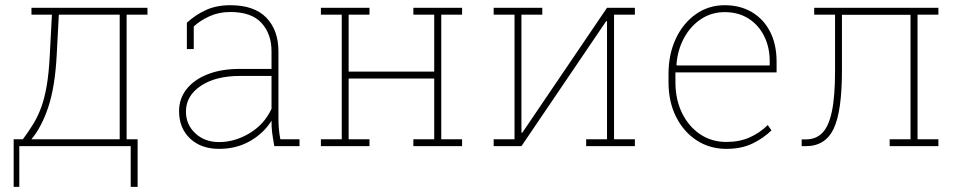

<svg xmlns="http://www.w3.org/2000/svg" viewBox="-20 -558 3670 733"><path d="M32.2 155.3V-26.4H67.4Q89.8 -56.6 107.4 -85.4Q125 -114.3 137.7 -149.2Q150.4 -184.1 158.4 -231.2Q166.5 -278.3 169.9 -344.7L178.2 -502H100.1V-528.3H463.4H543V-502H463.4V-26.4H505.4V155.3H479V0H53.7V155.3ZM100.1 -26.4H437V-502H204.6L196.3 -344.7Q189.9 -227.1 164.8 -150.6Q139.6 -74.2 100.1 -26.4Z M816.4 10.3Q747.1 10.3 705.3 -29.5Q663.6 -69.3 663.6 -133.8Q663.6 -181.2 692.1 -217.5Q720.7 -253.9 772.7 -274.4Q824.7 -294.9 895 -294.9H1016.6V-362.3Q1016.6 -428.2 978.5 -470.2Q940.4 -512.2 858.9 -512.2Q815.9 -512.2 780.3 -496.1Q744.6 -480 719.7 -457V-370.6H693.4V-471.2Q726.1 -501.5 766.4 -519.8Q806.6 -538.1 859.4 -538.1Q950.7 -538.1 996.8 -490.5Q1043 -442.9 1043 -361.3V-106.4Q1043 -85.9 1044.7 -65.9Q1046.4 -45.9 1050.3 -26.4H1123.5V0H1027.3Q1021 -34.7 1018.8 -53Q1016.6 -71.3 1016.6 -97.2Q986.8 -49.3 934.8 -19.5Q882.8 10.3 816.4 10.3ZM816.4 -15.6Q876.5 -15.6 932.6 -49.3Q988.8 -83 1016.6 -142.6V-268.1H896.5Q803.2 -268.1 746.6 -230.2Q689.9 -192.4 689.9 -131.8Q689.9 -82.5 725.6 -49.1Q761.2 -15.6 816.4 -15.6Z M1205.1 0V-26.4H1284.7V-502H1205.1V-528.3H1390.6V-502H1311V-284.7H1637.7V-502H1558.1V-528.3H1637.7H1664.6H1744.1V-502H1664.6V-26.4H1744.1V0H1558.1V-26.4H1637.7V-258.3H1311V-26.4H1390.6V0Z M1864.7 0V-26.4H1944.3V-502H1864.7V-528.3H1970.7H2050.3V-502H1970.7V-51.8L1973.6 -50.8L2297.4 -528.3H2324.2H2403.8V-502H2324.2V-26.4H2403.8V0H2217.8V-26.4H2297.4V-476.6L2294.4 -477.5L1970.7 0Z M2752.9 10.3Q2689.5 10.3 2639.6 -22.2Q2589.8 -54.7 2561 -112.1Q2532.2 -169.4 2532.2 -244.1V-275.4Q2532.2 -351.1 2560.1 -410.4Q2587.9 -469.7 2636.5 -503.9Q2685.1 -538.1 2746.6 -538.1Q2806.2 -538.1 2850.8 -511.5Q2895.5 -484.9 2920.2 -436.5Q2944.8 -388.2 2944.8 -322.3V-281.7H2558.6V-244.1Q2558.6 -178.7 2583.5 -127.2Q2608.4 -75.7 2652.3 -45.9Q2696.3 -16.1 2752.9 -16.1Q2803.2 -16.1 2842 -33.4Q2880.9 -50.8 2911.1 -80.6L2925.3 -60.1Q2892.6 -28.8 2851.1 -9.3Q2809.6 10.3 2752.9 10.3ZM2564 -308.1H2918.5V-324.2Q2918.5 -377.9 2897.2 -420.4Q2876 -462.9 2837.4 -487.3Q2798.8 -511.7 2746.6 -511.7Q2696.8 -511.7 2656.7 -485.4Q2616.7 -459 2591.8 -413.6Q2566.9 -368.2 2562.5 -311Z M3040.5 0V-25.9H3057.6Q3094.7 -25.9 3119.1 -50.3Q3143.6 -74.7 3155.8 -132.1Q3168 -189.5 3168 -288.1V-502H3088.4V-528.3H3482.9H3562.5V-502H3482.9V-26.4H3562.5V0H3376.5V-26.4H3456.1V-501.5H3194.3V-288.1Q3194.3 -132.8 3162.6 -66.4Q3130.9 0 3056.2 0Z"/></svg>

Font: Roboto Slab LO Thin
Style: Regular
Weight: 250
Designer: Google
Version: Version 2.00;September 28, 2018;FontCreator 11.5.0.2427 64-b